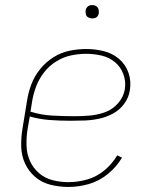

<svg xmlns="http://www.w3.org/2000/svg" viewBox="-20 -732 616 760"><path d="M251 8Q291 8 331.5 -3.5Q372 -15 406.5 -43Q441 -71 463 -108L444 -117Q424 -83 393 -57.5Q362 -32 325 -21.5Q288 -11 251 -11Q218 -11 187.5 -19Q157 -27 134 -47Q111 -67 98.5 -95Q86 -123 85 -155.5Q84 -188 89 -220L98 -271Q136 -260 176.5 -257Q217 -254 258 -254Q286 -254 314.5 -255Q343 -256 371.5 -262Q400 -268 426.5 -282Q453 -296 471.5 -321Q490 -346 494 -375Q500 -411 488.5 -444Q477 -477 451 -499Q425 -521 391 -529.5Q357 -538 321 -538Q288 -538 254.5 -531Q221 -524 191 -505Q161 -486 138.5 -458Q116 -430 104 -398Q92 -366 87 -333L69 -223Q63 -187 64 -151Q65 -115 79.5 -84Q94 -53 120 -31Q146 -9 180.5 -0.5Q215 8 251 8ZM275 -272Q230 -272 186 -274.5Q142 -277 101 -290L100 -286L107 -330Q112 -360 123 -389.5Q134 -419 154 -445Q174 -471 202 -488.5Q230 -506 260.5 -512.5Q291 -519 321 -519Q352 -519 382 -512Q412 -505 435 -486Q458 -467 468.5 -438Q479 -409 474 -378Q469 -348 447 -323Q425 -298 395 -287.5Q365 -277 335 -274.5Q305 -272 275 -272ZM345 -659Q351 -659 357 -661Q363 -663 366.5 -668Q370 -673 371 -679Q372 -687 370 -695Q368 -703 361 -707.5Q354 -712 345 -712Q339 -712 333.5 -710Q328 -708 324 -702.5Q320 -697 319 -692Q318 -683 320 -675Q322 -667 329.5 -663Q337 -659 345 -659Z"/></svg>

Font: Iosevka Sparkle Thin
Style: Italic
Weight: 100
Italic angle: -9°
Designer: Belleve Invis
Foundry: Belleve Invis
Version: Version 4.5.0; ttfautohint (v1.8.3)